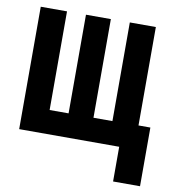

<svg xmlns="http://www.w3.org/2000/svg" viewBox="-78 -606 757 828"><g transform="rotate(10 300.0 -192.0)"><path d="M34 0V-536H149V-104H232V-536H341V-104H424V-536H538V-105H590V152H472V0Z"/></g></svg>

Font: Geist Mono
Style: Bold
Weight: 700
Monospace: yes
Designer: Basement.studio, Andrés Briganti, Mateo Zaragoza
Foundry: Basement.studio, Vercel, Andrés Briganti, Guido Ferreyra, Mateo Zaragoza
Version: Version 1.500; ttfautohint (v1.8.4.7-5d5b)